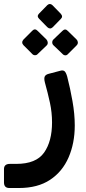

<svg xmlns="http://www.w3.org/2000/svg" viewBox="-69 -694 433 963"><path d="M-22 249Q-49 249 -49 221V154Q-49 128 -19 128H13Q112 128 152 71.5Q192 15 192 -80Q192 -130 181.5 -178.5Q171 -227 156 -281Q151 -301 155.5 -310.5Q160 -320 176 -324L233 -339Q247 -343 254.5 -337Q262 -331 268 -310Q283 -252 294.5 -187Q306 -122 306 -65Q306 24 275 95.5Q244 167 182 208Q120 249 26 249ZM195 -557Q182 -545 168 -558L127 -600Q114 -613 127 -626L168 -668Q181 -680 194 -668L235 -626Q249 -611 236 -599ZM120 -423Q115 -417 106.5 -417Q98 -417 92 -424L49 -467Q36 -481 49 -496L92 -539Q106 -554 120 -539L164 -496Q170 -489 170.5 -480.5Q171 -472 165 -466ZM272 -423Q266 -416 258 -416.5Q250 -417 244 -424L199 -467Q193 -473 193 -481.5Q193 -490 199 -496L244 -539Q258 -553 271 -539L315 -496Q321 -490 321.5 -481.5Q322 -473 315 -466Z"/></svg>

Font: Rubik Medium
Style: Regular
Weight: 500
Designer: Hubert and Fischer
Foundry: Hubert and Fischer
Version: Version 2.300; ttfautohint (v1.8.4.7-5d5b);gftools[0.9.30]